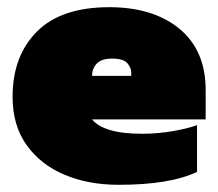

<svg xmlns="http://www.w3.org/2000/svg" viewBox="-20 -504 607 534"><path d="M310 10Q226 10 159.5 -18Q93 -46 54 -100.5Q15 -155 15 -235Q15 -348 82.5 -416Q150 -484 284 -484Q406 -484 479 -424Q552 -364 552 -253V-172H236Q251 -153 285.5 -142.5Q320 -132 375 -132Q420 -132 462 -139.5Q504 -147 528 -156V-26Q453 10 310 10ZM236 -293H345V-302Q345 -316 334 -328.5Q323 -341 292 -341Q262 -341 249 -327Q236 -313 236 -293Z"/></svg>

Font: Kanit Black
Style: Regular
Weight: 900
Designer: Katatrad Team
Foundry: CadsonDemak
Version: Version 2.000; ttfautohint (v1.8.3)